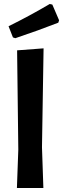

<svg xmlns="http://www.w3.org/2000/svg" viewBox="-20 -945 317 965"><path d="M230 -925 243 -922 277 -843 273 -831Q176 -793 57 -753L45 -757L23 -813Q132 -867 230 -925ZM199 -702 191 -205 198 0H65L72 -193L66 -692Z"/></svg>

Font: Alegreya Sans
Style: Bold
Weight: 700
Designer: Juan Pablo del Peral
Foundry: Huerta Tipografica
Version: Version 2.007